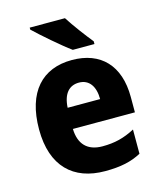

<svg xmlns="http://www.w3.org/2000/svg" viewBox="-115 -849 787 942"><g transform="rotate(-15 278.0 -378.0)"><path d="M305 -766H126V-756C163 -720 256 -639 302 -606H412V-620C384 -654 332 -723 305 -766ZM284 -559C134 -559 41 -462 41 -271C41 -84 141 10 302 10C382 10 436 -2 486 -29V-152C431 -123 383 -111 321 -111C244 -111 204 -154 202 -231H517V-309C517 -470 430 -559 284 -559ZM289 -443C341 -443 369 -402 369 -338H204C208 -411 241 -443 289 -443Z"/></g></svg>

Font: Noto Sans Myanmar UI SemiCondensed ExtraBold
Style: Regular
Weight: 800
Width: 4
Designer: Monotype Design Team
Foundry: Monotype Imaging Inc.
Version: Version 2.103